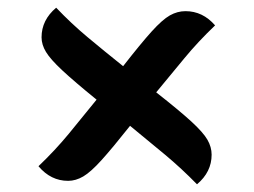

<svg xmlns="http://www.w3.org/2000/svg" viewBox="-20 -604 660 499"><path d="M492 -125Q452 -166 409.5 -201.5Q367 -237 318 -277Q272 -219 244 -188Q216 -157 196.5 -145.5Q177 -134 157 -134Q112 -134 80 -172Q123 -213 158.5 -256Q194 -299 231 -345Q172 -393 141.5 -421.5Q111 -450 99.5 -469Q88 -488 88 -507Q88 -552 126 -584Q165 -543 207.5 -507.5Q250 -472 300 -432Q346 -491 374 -522Q402 -553 421.5 -564Q441 -575 462 -575Q507 -575 539 -538Q495 -496 459.5 -453Q424 -410 386 -364Q447 -316 477.5 -288Q508 -260 519 -241Q530 -222 530 -202Q530 -157 492 -125Z"/></svg>

Font: Merienda SemiBold
Style: Regular
Weight: 600
Designer: Eduardo Rodriguez Tunni
Foundry: Eduardo Rodriguez Tunni
Version: Version 2.001; ttfautohint (v1.8.4.7-5d5b)